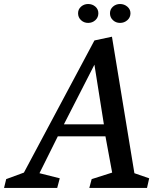

<svg xmlns="http://www.w3.org/2000/svg" viewBox="-39 -932 760 952"><path d="M516.1 -750 627.4 -73.2 700.7 -47.9 689.9 0H403.8L415.5 -43.9L517.1 -76.2L483.9 -255.9H247.6L156.7 -73.2L257.3 -47.9L244.6 0H-19L-8.3 -43.9L79.6 -76.2L429.2 -731.4ZM277.8 -315.4H476.1L429.2 -611.3ZM607.9 -866.2Q607.9 -845.7 592.5 -832Q577.1 -818.4 556.2 -818.4Q535.6 -818.4 521 -832Q506.3 -845.7 506.3 -866.2Q506.3 -886.2 521.2 -899.2Q536.1 -912.1 556.2 -912.1Q577.1 -912.1 592.5 -898.9Q607.9 -885.7 607.9 -866.2ZM448.7 -866.2Q448.7 -845.7 433.8 -832Q418.9 -818.4 397.9 -818.4Q377.4 -818.4 362.8 -832Q348.1 -845.7 348.1 -866.2Q348.1 -886.2 363 -899.2Q377.9 -912.1 397.9 -912.1Q418.9 -912.1 433.8 -899.2Q448.7 -886.2 448.7 -866.2Z"/></svg>

Font: Neuton
Style: Italic
Weight: 400
Italic angle: -9°
Designer: Brian M Zick
Version: Version 1.32